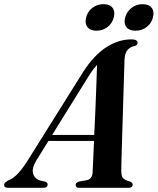

<svg xmlns="http://www.w3.org/2000/svg" viewBox="-60 -899 755 919"><path d="M114.5 -132Q91 -93.5 98.5 -67.8Q106 -42 135.5 -34L155.5 -30Q168 -25 168 -16Q168 0 147 0H-20.5Q-40.5 0 -40.5 -14Q-40.5 -25.5 -18 -36.5Q24.5 -52 77 -138L338.5 -555.5Q390.5 -635.5 448.8 -673Q507 -710.5 569 -710.5Q598.5 -710.5 598.5 -694.5Q598.5 -684 586 -679Q563.5 -675.5 550.2 -659.5Q537 -643.5 536 -612.5Q535.5 -597 534.2 -556Q533 -515 531.2 -459.8Q529.5 -404.5 527.8 -344.8Q526 -285 524.2 -230Q522.5 -175 521.5 -135Q520.5 -95 520.5 -80.5Q520.5 -58 528 -47.8Q535.5 -37.5 563.5 -29.5Q575 -24.5 575 -15.5Q575 0 554 0H319Q302 0 302 -14Q302 -24.5 318 -30L357.5 -37Q382.5 -43.5 383.5 -77Q384.5 -94 386 -133.8Q387.5 -173.5 390 -224.5H172ZM365.5 -536.5 189.5 -253H391Q394 -313.5 396.8 -378.2Q399.5 -443 401.5 -499Q403.5 -555 404.5 -588.5Q397.5 -581 387.8 -568.5Q378 -556 365.5 -536.5ZM401.5 -752Q372 -752 358.5 -769.5Q345 -787 352 -815Q359.5 -844 382.2 -861.5Q405 -879 435.5 -879Q465.5 -879 478.8 -861.5Q492 -844 484.5 -815Q477 -787 454.5 -769.5Q432 -752 401.5 -752ZM588.5 -752Q558.5 -752 545 -769.5Q531.5 -787 539 -815Q546.5 -843.5 569.5 -861.2Q592.5 -879 622 -879Q652.5 -879 666 -861.5Q679.5 -844 672 -815Q664.5 -787 641.8 -769.5Q619 -752 588.5 -752Z"/></svg>

Font: Fraunces 72pt S000 SemiBold
Style: Italic
Weight: 600
Italic angle: -16°
Version: Version 1.000; ttfautohint (v1.8.3)